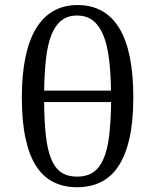

<svg xmlns="http://www.w3.org/2000/svg" viewBox="-20 -747 633 777"><path d="M292 10.7Q238.8 10.7 197 -9.8Q155.3 -30.3 126.7 -74.2Q98.1 -118.2 83.3 -187Q68.4 -255.9 68.4 -352.5Q68.4 -446.3 83.3 -516.6Q98.1 -586.9 127 -633.5Q155.8 -680.2 197.8 -703.4Q239.7 -726.6 293.5 -726.6Q405.3 -726.6 462.4 -633.5Q519.5 -540.5 519.5 -352.5Q519.5 -255.9 503.9 -187Q488.3 -118.2 459 -74.2Q429.7 -30.3 387.5 -9.8Q345.2 10.7 292 10.7ZM292 -32.2Q330.6 -32.2 356.4 -49.3Q382.3 -66.4 398.4 -102.8Q414.6 -139.2 421.6 -196.3Q428.7 -253.4 429.7 -334H158.7Q159.2 -253.4 165.8 -196.3Q172.4 -139.2 187.5 -102.8Q202.6 -66.4 228 -49.3Q253.4 -32.2 292 -32.2ZM292 -684.1Q253.9 -684.1 228.8 -664.3Q203.6 -644.5 188.2 -606Q172.9 -567.4 166.3 -510.7Q159.7 -454.1 158.7 -380.4H429.2Q428.2 -454.1 420.9 -510.7Q413.6 -567.4 397.5 -606Q381.3 -644.5 355.5 -664.3Q329.6 -684.1 292 -684.1Z"/></svg>

Font: Arian Grqi
Style: Regular
Weight: 400
Designer: Ruben Hakobyan (Tarumian)
Foundry: Ruben Hakobyan (Tarumian)
Version: Version 1.003